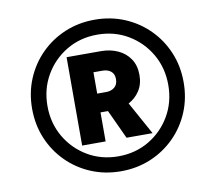

<svg xmlns="http://www.w3.org/2000/svg" viewBox="-79 -788 967 886"><g transform="rotate(-10 405.0 -345.0)"><path d="M419 10Q344 10 279.5 -17Q215 -44 166.5 -92.5Q118 -141 91 -205.5Q64 -270 64 -345Q64 -420 91 -484.5Q118 -549 166.5 -597.5Q215 -646 279.5 -673Q344 -700 419 -700Q494 -700 558.5 -673Q623 -646 671.5 -597.5Q720 -549 747 -484.5Q774 -420 774 -345Q774 -270 747 -205.5Q720 -141 671.5 -92.5Q623 -44 558.5 -17Q494 10 419 10ZM136 -345Q136 -265 173.5 -200.5Q211 -136 275 -98Q339 -60 419 -60Q499 -60 563 -98Q627 -136 664.5 -200.5Q702 -265 702 -345Q702 -425 664.5 -489.5Q627 -554 563 -592Q499 -630 419 -630Q339 -630 275 -592Q211 -554 173.5 -489.5Q136 -425 136 -345ZM262 -138V-552H423Q466 -552 501.5 -536Q537 -520 558 -489Q579 -458 579 -413Q579 -370 559 -339.5Q539 -309 507 -292L592 -138H470L407 -274H372V-138ZM372 -362H414Q438 -362 453.5 -375Q469 -388 469 -413Q469 -437 454 -449.5Q439 -462 414 -462H372Z"/></g></svg>

Font: Radio Canada Condensed
Style: Bold Italic
Weight: 700
Width: 3
Italic angle: -12°
Designer: Charles Daoud, Etienne Aubert Bonn, Alexandre Saumier Demers, Jacques Le Bailly
Foundry: Radio-Canada
Version: Version 2.104; ttfautohint (v1.8.4.7-5d5b);gftools[0.9.28.de